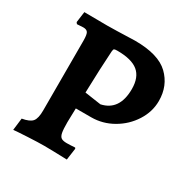

<svg xmlns="http://www.w3.org/2000/svg" viewBox="-152 -774 880 909"><g transform="rotate(30 288.0 -319.0)"><path d="M49 -58Q90 -65 104 -82Q118 -99 118 -142V-524Q118 -556 111.5 -567Q105 -578 86 -578Q74 -578 52 -576L46 -584L54 -643L180 -642Q213 -642 330 -646Q458 -646 514 -592Q570 -538 570 -455Q570 -396 536.5 -343.5Q503 -291 448 -259.5Q393 -228 331 -228H247L245 -152Q245 -113 248.5 -95Q252 -77 261.5 -70.5Q271 -64 292 -64Q308 -64 337 -66L340 -61L331 3Q242 0 207 0Q173 0 116.5 3Q60 6 41 8ZM431 -440Q431 -504 395 -533.5Q359 -563 281 -563Q267 -563 263.5 -560.5Q260 -558 259 -546Q253 -456 249 -316L338 -303Q431 -323 431 -440Z"/></g></svg>

Font: Alegreya
Style: Bold
Weight: 700
Designer: Juan Pablo del Peral
Foundry: Huerta Tipografica
Version: Version 2.008; ttfautohint (v1.8)